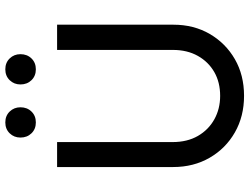

<svg xmlns="http://www.w3.org/2000/svg" viewBox="-128 -801 939 723"><g transform="rotate(-90 341.5 -439.5)"><path d="M342 10Q265 10 204.5 -24.5Q144 -59 109 -119.5Q74 -180 74 -257V-694H168V-259Q168 -204 191 -164Q214 -124 253.5 -102Q293 -80 342 -80Q393 -80 431.5 -102Q470 -124 492.5 -164Q515 -204 515 -258V-694H610V-256Q610 -179 575 -119Q540 -59 480 -24.5Q420 10 342 10ZM242 -774Q217 -774 201 -790.5Q185 -807 185 -832Q185 -856 201 -872.5Q217 -889 242 -889Q267 -889 283 -872.5Q299 -856 299 -832Q299 -807 283 -790.5Q267 -774 242 -774ZM442 -774Q417 -774 401 -790.5Q385 -807 385 -832Q385 -856 401 -872.5Q417 -889 442 -889Q467 -889 483 -872.5Q499 -856 499 -832Q499 -807 483 -790.5Q467 -774 442 -774Z"/></g></svg>

Font: Outfit Thin
Style: Regular
Weight: 400
Version: Version 1.100;gftools[0.9.27]